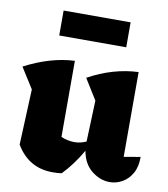

<svg xmlns="http://www.w3.org/2000/svg" viewBox="-82 -791 765 872"><g transform="rotate(10 300.5 -355.0)"><path d="M50 -87 61 -343 1 -438Q120 -500 231 -505V-154Q261 -141 293 -141Q319 -141 347 -153L354 -343L295 -438Q408 -500 525 -505V-114L601 -127Q601 -81 584 -51Q567 -21 539.5 -5.5Q512 10 482 10Q438 10 399 -20.5Q360 -51 349 -111Q311 -44 261 8Q250 10 239 10.5Q228 11 218 11Q108 11 50 -87ZM141 -606V-721H450V-606Z"/></g></svg>

Font: Piazzolla ExtraBold
Style: Regular
Weight: 800
Designer: Juan Pablo del Peral
Foundry: Huerta Tipografica
Version: Version 1.330